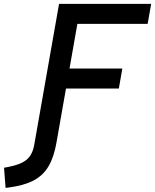

<svg xmlns="http://www.w3.org/2000/svg" viewBox="-135 -713 780 966"><path d="M53.2 -73.7H162.6L149.4 2.9Q136.7 77.1 109.1 123.8Q81.5 170.4 33 195.6Q-15.6 220.7 -91.8 230.5L-106.9 232.4L-114.7 130.9L-93.8 127Q-31.2 115.2 -1.5 90.8Q28.3 66.4 37.1 16.1ZM40 0 162.1 -693.4H272L149.9 0ZM116.2 -267.6 134.3 -368.2H480.5L462.9 -267.6ZM144.5 -592.8 162.1 -693.4H625.5L607.9 -592.8Z"/></svg>

Font: Cascadia Mono Medium
Style: Italic
Weight: 500
Italic angle: -10°
Monospace: yes
Designer: Aaron Bell
Foundry: Saja Typeworks
Version: Version 2407.024